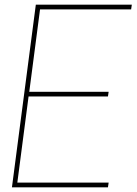

<svg xmlns="http://www.w3.org/2000/svg" viewBox="-20 -800 583 820"><path d="M441 0H31L133 -780H543L540 -760H151L105 -408H444L441 -388H102L54 -20H444Z"/></svg>

Font: Tanohe Sans Thin
Style: Italic
Weight: 100
Designer: Village Type and Design LLC & Cristiano Sobral
Foundry: Cooper Hewitt Smithsonian Design Museum
Version: Version 1.00;September 29, 2021;FontCreator 13.0.0.2655 64-b